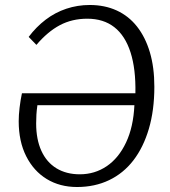

<svg xmlns="http://www.w3.org/2000/svg" viewBox="-20 -737 683 770"><path d="M289 13Q220 13 167.5 -19Q115 -51 85 -110.5Q55 -170 55 -251Q55 -275 58.5 -305Q62 -335 68 -363H523Q525 -460 503.5 -527Q482 -594 438.5 -628Q395 -662 330 -662Q269 -662 220 -636Q171 -610 126 -557L95 -589Q125 -629 163 -658Q201 -687 246 -702Q291 -717 340 -717Q400 -717 448 -695Q496 -673 529.5 -630.5Q563 -588 581 -527.5Q599 -467 599 -389Q599 -295 577 -220.5Q555 -146 515 -94Q475 -42 417.5 -14.5Q360 13 289 13ZM300 -38Q360 -38 408 -70.5Q456 -103 485.5 -165.5Q515 -228 519 -315H130Q127 -294 126 -277Q125 -260 125 -242Q125 -178 146 -132Q167 -86 206.5 -62Q246 -38 300 -38Z"/></svg>

Font: Literata 18pt Light
Style: Italic
Weight: 300
Italic angle: -2°
Designer: Latin by Veronika Burian and Jose Scaglione. Greek by Irene Vlachou. Cyrillic by Vera Evstafieva
Foundry: TypeTogether
Version: Version 3.103;gftools[0.9.29]